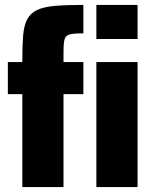

<svg xmlns="http://www.w3.org/2000/svg" viewBox="-20 -763 616 783"><path d="M71 0V-379H12V-510H71V-519Q71 -579 74.5 -619.5Q78 -660 91 -684.5Q104 -709 131 -722Q158 -735 204 -739Q250 -743 320 -743V-627Q292 -627 276 -625Q260 -623 252 -616.5Q244 -610 241.5 -594.5Q239 -579 239 -552V-510H320V-379H239V0ZM373 0V-510H541V0ZM373 -604V-743H541V-604Z"/></svg>

Font: Saira Condensed Black
Style: Regular
Weight: 900
Width: 3
Designer: Hector Gatti with collaboration of the Omnibus-Type team
Foundry: Omnibus-Type
Version: Version 1.101